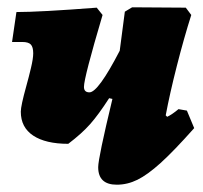

<svg xmlns="http://www.w3.org/2000/svg" viewBox="-20 -494 557 526"><path d="M512 -143Q456 -80 420 -47.5Q384 -15 356.5 -1.5Q329 12 300 12Q249 12 249 -36Q249 -61 288 -223L279 -225Q250 -180 227 -154Q204 -128 167 -100Q105 -100 71 -122.5Q37 -145 37 -188Q37 -204 52 -258Q59 -283 65 -308.5Q71 -334 71 -348Q71 -365 64.5 -372Q58 -379 41 -379H13L25 -461Q89 -461 245 -473L261 -453Q210 -281 210 -256Q210 -241 225 -241Q249 -241 308 -355L322 -462L342 -474L489 -473L504 -453Q484 -390 464.5 -313.5Q445 -237 434 -178L438 -174Q451 -180 469 -195L492 -191Z"/></svg>

Font: Alegreya Black
Style: Italic
Weight: 900
Italic angle: -7°
Designer: Juan Pablo del Peral
Foundry: Huerta Tipografica
Version: Version 2.007; ttfautohint (v1.6)